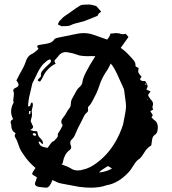

<svg xmlns="http://www.w3.org/2000/svg" viewBox="-20 -850 779 869"><path d="M637.7 -467.3 645 -469.2 637.7 -471.7Q636.2 -470.7 635.3 -468.8Q636.2 -467.8 637.7 -467.3ZM633.8 -432.6 635.7 -433.1 635.3 -434.6ZM647 -396.5 648.9 -397.9 647.5 -399.9 645.5 -398.4ZM114.7 -333.5 116.2 -334 119.1 -346.7 111.8 -347.7 110.8 -334.5Q111.3 -334.5 112.1 -334Q112.8 -333.5 114.7 -333.5ZM140.6 -235.4Q142.6 -236.8 144 -239.3Q144 -242.7 140.4 -245.1Q136.7 -247.6 133.8 -247.6Q132.8 -247.6 130.4 -246.1Q127.9 -244.6 127.9 -243.7Q127.9 -239.7 131.6 -237.5Q135.3 -235.4 140.6 -235.4ZM428.2 -69.3Q462.9 -72.8 486.8 -87.4L468.8 -98.6L457.5 -91.8L447.3 -85Q433.6 -76.7 428.2 -69.3ZM391.1 -0.5Q366.7 -0.5 337.9 -4.4Q298.8 -12.2 259.8 -19Q247.1 -21.5 241.7 -23.9L217.3 -35.2Q205.1 -0.5 189 -0.5L169.9 -2.4Q138.2 -3.9 138.2 -18.6Q138.2 -22.9 144 -36.6Q146 -42 147 -46.9L144.5 -49.3Q127.4 -58.1 125.5 -62.5Q125.5 -68.8 140.6 -89.8Q107.9 -117.7 88.4 -147.5Q73.7 -168.5 70.3 -176.8Q60.5 -201.7 56.2 -214.8L52.2 -222.2Q46.4 -231.9 46.4 -235.8Q46.4 -241.2 50.8 -245.6Q50.8 -246.1 48.8 -248.5Q34.7 -255.9 31.7 -273.9L30.8 -284.7L27.8 -297.4Q27.8 -304.7 39.6 -310.5Q30.3 -327.6 30.3 -345.2Q30.3 -362.8 39.1 -380.9L42 -386.2Q42 -387.2 41.5 -387.7Q40 -391.1 40 -395L41 -405.3Q43 -418.5 43 -424.3Q43 -430.2 41.5 -433.8Q40 -437.5 40 -439.9Q40 -448.2 50.8 -452.6Q64 -458 64 -467.3Q64 -472.2 59.1 -479Q56.2 -481.9 54.2 -485.8L68.8 -514.2Q88.4 -548.8 91.3 -557.1L100.1 -580.6Q108.9 -598.6 122.6 -605Q130.4 -607.9 138.4 -615Q146.5 -622.1 154.3 -628.4L151.9 -632.3Q148.4 -638.2 148.4 -640.1Q148.4 -645 157 -646.5Q165.5 -647.9 174.3 -649.4Q183.1 -650.9 191.9 -652.3Q216.3 -657.2 223.6 -668.9Q227.5 -676.8 243.7 -679.7L327.1 -696.8Q343.3 -700.2 358.4 -700.2Q381.3 -700.2 402.3 -692.9L464.8 -670.9Q478 -685.5 479.5 -697.8L504.9 -700.2Q520 -700.2 527.8 -695.8Q529.3 -695.3 537.1 -695.3L549.3 -696.8L561.5 -682.6L526.4 -633.3L544.4 -619.6Q555.2 -610.8 580.1 -583Q593.3 -568.8 593.3 -557.6L592.8 -553.7Q592.8 -549.8 597.4 -547.1Q602.1 -544.4 607.4 -542.5Q606 -534.7 605.5 -527.3Q605.5 -521 612.3 -512.7L620.6 -502.9Q620.6 -501.5 617.4 -497.8Q614.3 -494.1 614.3 -492.2Q614.3 -490.2 615.7 -488.3Q620.6 -482.9 630.4 -482.9L637.2 -483.4L645.5 -469.2H646Q647.5 -463.9 648.4 -458Q646 -451.2 642.6 -444.8L661.6 -436L655.8 -428.2Q650.9 -424.3 650.9 -419.4Q650.9 -413.6 662.1 -399.9Q672.9 -389.6 672.9 -379.4Q672.9 -374 670.4 -369.1Q669.9 -368.2 669.9 -366.2Q669.9 -364.3 670.9 -361.1Q671.9 -357.9 672.9 -353.5L660.2 -347.2Q665 -338.4 666.5 -336.9Q670.9 -333 670.9 -329.1Q670.9 -324.2 665.5 -319.8Q672.9 -310.5 676.3 -308.1Q694.3 -297.4 694.3 -274.9Q694.3 -262.2 691.2 -252.9Q688 -243.7 677.7 -237.3Q674.8 -235.4 672.9 -231.4Q668.5 -226.6 664.6 -191.9Q650.4 -183.6 639.2 -168.9Q630.4 -156.2 622.1 -143.1Q614.7 -133.8 611.3 -131.3Q600.1 -125 590.3 -110.4L583.5 -100.1Q569.3 -77.1 562 -70.3Q515.1 -20 462.4 -11.7Q432.6 -0.5 391.1 -0.5ZM195.3 -180.7 210.9 -202.1Q216.3 -209.5 226.1 -212.9Q227.1 -215.3 237.8 -226.6Q242.2 -231.9 242.2 -237.3Q242.2 -239.7 241.2 -242.7Q241.2 -243.7 242.2 -245.1Q244.6 -248 253.4 -262.7Q262.7 -279.3 263.2 -281.7Q263.2 -284.7 262.2 -286.1Q257.3 -292 257.3 -298.3Q257.3 -308.1 268.1 -320.8L274.9 -330.1Q287.6 -353 293 -358.9Q300.3 -367.2 300.3 -377Q300.3 -390.6 304.7 -400.4L325.7 -438.5Q331.5 -449.2 338.9 -455.1Q352.1 -465.8 353.5 -481Q356.4 -509.8 411.6 -595.7L395.5 -596.2L378.9 -595.7Q343.3 -595.7 327.1 -603L310.5 -608.4Q284.2 -614.3 277.8 -614.3Q260.7 -614.3 249 -602.1Q244.1 -596.7 239 -590.1Q233.9 -583.5 230.2 -580.3Q226.6 -577.1 226.6 -573.7Q226.6 -570.3 231.9 -561.5Q209 -552.2 187 -524.4Q183.6 -520 180.2 -513.7Q168.5 -488.3 160.6 -480.5Q150.9 -482.9 150.9 -486.8Q150.9 -489.3 157.2 -495.6Q165.5 -502 165.5 -507.3L165 -512.7Q165 -520 169.9 -527.3Q176.8 -536.1 184.6 -543.9L206.5 -564.9Q210.9 -569.8 210.9 -573.7Q210.9 -578.1 206.5 -581.5Q202.6 -580.1 198.2 -578.6Q193.8 -577.1 175.3 -559.6Q159.7 -542.5 145.5 -511.2Q129.4 -479.5 126.5 -472.7Q125.5 -465.8 115.7 -426.3Q108.4 -399.4 106.9 -368.2Q117.7 -368.7 118.2 -376.5L119.1 -379.4Q120.1 -385.3 125.5 -386.2Q128.9 -382.8 128.9 -373L126.5 -362.3Q123.5 -352.1 123.5 -347.2Q123.5 -344.7 124 -342.8Q125 -337.4 125 -332Q125 -321.8 120.6 -310.5Q119.1 -306.2 119.1 -302.7Q119.1 -296.4 124 -293L123 -293.5Q124.5 -286.1 126 -284.7Q129.9 -280.3 129.9 -276.4Q129.9 -268.6 116.7 -262.2Q123.5 -259.3 130.4 -257.3Q139.2 -256.3 148.4 -255.9Q150.9 -241.2 154.3 -233.9Q159.2 -227.5 171.4 -213.9Q173.8 -208 175.3 -202.1Q174.8 -200.2 173.3 -198.7Q169.4 -198.7 166.5 -202.6Q162.6 -209 158.2 -209L154.3 -208.5Q158.2 -194.8 165.8 -189.5Q173.3 -184.1 195.3 -180.7ZM331.5 -78.6Q337.9 -78.6 345.2 -79.6Q357.9 -82.5 370.6 -86.4Q400.9 -96.7 437.5 -128.4Q489.7 -174.3 521.5 -245.6Q533.2 -272.5 537.6 -289.1Q550.3 -349.6 550.3 -367.7Q550.3 -380.4 547.9 -396.5L541.5 -443.4L540.5 -447.8Q529.8 -470.2 520 -492.7Q498 -544.9 481 -562.5Q477.1 -555.2 474.6 -549.3Q470.2 -538.6 455.6 -518.1Q443.8 -499 435.5 -479Q429.7 -462.9 424.3 -447Q418.9 -431.2 403.8 -403.3Q391.1 -377 380.9 -368.2Q378.4 -366.7 377.9 -362.8Q377.9 -359.9 378.4 -356.7Q378.9 -353.5 378.9 -351.6Q378.9 -345.7 374.5 -341.8Q364.7 -334.5 358.4 -320.8L347.7 -298.8Q330.1 -266.6 321.3 -244.1Q314.9 -227.5 306.4 -220.5Q297.9 -213.4 297.9 -203.1Q297.9 -198.2 300.3 -191.9Q302.2 -187.5 302.2 -183.6Q302.2 -175.8 293.9 -169.9Q271 -153.8 263.2 -109.9Q260.3 -109.4 257.3 -107.4Q265.6 -103 274.4 -100.1Q291.5 -93.8 302.2 -86.9Q314.5 -78.6 331.5 -78.6ZM247.1 -736.3Q243.7 -736.8 242.7 -740.2Q242.7 -743.2 243.2 -744.6L244.6 -745.6Q248.5 -756.8 255.9 -760.7Q261.7 -771 288.6 -787.6Q328.1 -816.9 344.2 -825.7Q352.5 -829.6 383.3 -829.6Q391.1 -829.6 415.5 -822.8Q418.9 -819.8 432.6 -803.7L438 -797.4Q433.1 -793.9 428.5 -790Q423.8 -786.1 423.8 -782.2Q423.8 -780.3 418 -776.9Q407.2 -772.5 361.8 -754.4Q312.5 -742.7 303 -737.3Q293.5 -731.9 279.3 -731.9L257.8 -731.4Q249.5 -736.3 247.1 -736.3Z"/></svg>

Font: Kurland
Style: Regular
Weight: 400
Designer: GGBot
Version: 0.22